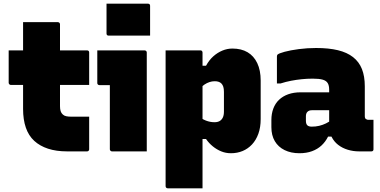

<svg xmlns="http://www.w3.org/2000/svg" viewBox="-20 -820 2060 1040"><path d="M27 -547H452Q457 -547 460 -544Q463 -541 463 -536Q463 -513 463 -480.5Q463 -448 463 -415.5Q463 -383 463 -360H38Q36 -360 34 -361Q32 -362 30.5 -363.5Q29 -365 28 -367Q27 -369 27 -371Q27 -394 27 -426.5Q27 -459 27 -491.5Q27 -524 27 -547ZM463 -188Q463 -144 463 -99.5Q463 -55 463 -11Q463 -7 460 -3.5Q457 0 452 0Q439 0 425 0Q411 0 397.5 0Q384 0 370 0Q356 0 343 0Q285 0 240.5 -14.5Q196 -29 165.5 -57Q135 -85 120 -128.5Q105 -172 105 -230Q105 -276 105 -321.5Q105 -367 105 -413Q105 -459 105 -504.5Q105 -550 105 -596Q105 -622 105 -648Q105 -674 105 -700Q152 -700 199.5 -700Q247 -700 294 -700Q297 -700 299.5 -698.5Q302 -697 303.5 -694.5Q305 -692 305 -689Q305 -633 305 -578Q305 -523 305 -467Q305 -411 305 -356Q305 -301 305 -245Q305 -229 308.5 -218Q312 -207 320 -200Q327 -193 338.5 -190.5Q350 -188 366 -188Q379 -188 392.5 -188Q406 -188 419 -188Q432 -188 445 -188Z M575 -11Q575 -40 575 -75Q575 -110 575 -147.5Q575 -185 575 -222.5Q575 -260 575 -294.5Q575 -329 575 -359H563Q558 -359 552.5 -359Q547 -359 541 -359Q535 -359 529.5 -359Q524 -359 518 -359Q514 -359 510.5 -362Q507 -365 507 -370Q507 -414 507 -458.5Q507 -503 507 -547Q531 -547 557.5 -547Q584 -547 611 -547Q638 -547 664.5 -547Q691 -547 716 -547Q741 -547 764 -547Q767 -547 769.5 -545.5Q772 -544 773.5 -541.5Q775 -539 775 -535Q775 -483 775 -426.5Q775 -370 775 -313.5Q775 -257 775 -201Q775 -145 775 -92Q775 -77 775 -61.5Q775 -46 775 -31Q775 -16 775 0Q727 0 680.5 0Q634 0 586 0Q582 0 578.5 -3.5Q575 -7 575 -11ZM557 -800Q578 -800 607.5 -800Q637 -800 669.5 -800Q702 -800 731.5 -800Q761 -800 782 -800Q787 -800 790 -797Q793 -794 793 -789V-627Q772 -627 742.5 -627Q713 -627 680.5 -627Q648 -627 618.5 -627Q589 -627 568 -627Q563 -627 560 -630Q557 -633 557 -638Z M877 -547Q902 -547 936.5 -547Q971 -547 1005.5 -547Q1040 -547 1066 -547Q1070 -547 1072 -545.5Q1074 -544 1075.5 -541.5Q1077 -539 1077 -535Q1077 -444 1077 -352Q1077 -260 1077 -168Q1077 -76 1077 16Q1077 108 1077 200Q1051 200 1016.5 200Q982 200 947.5 200Q913 200 888 200Q885 200 882.5 198.5Q880 197 878.5 194.5Q877 192 877 189Q877 110 877 28Q877 -54 877 -135.5Q877 -217 877 -295.5Q877 -374 877 -446Q877 -475 877 -500Q877 -525 877 -547ZM1239 -557Q1287 -557 1321 -537Q1355 -517 1373.5 -478Q1392 -439 1392 -384V-175Q1392 -130 1379.5 -95.5Q1367 -61 1345 -37.5Q1323 -14 1294 -2Q1265 10 1231 10Q1203 10 1178.5 0Q1154 -10 1133 -27Q1112 -44 1096 -67H1050V-195Q1072 -176 1095 -167Q1118 -158 1142 -158Q1159 -158 1170 -164.5Q1181 -171 1187 -183.5Q1193 -196 1193 -216V-322Q1193 -339 1189.5 -350Q1186 -361 1179 -368Q1173 -374 1164 -377Q1155 -380 1143 -380Q1129 -380 1115 -375.5Q1101 -371 1087.5 -362Q1074 -353 1062 -339V-464H1096Q1113 -495 1135.5 -515Q1158 -535 1184.5 -546Q1211 -557 1239 -557Z M1956 -352Q1956 -332 1956 -312Q1956 -292 1956 -271.5Q1956 -251 1956 -230.5Q1956 -210 1956 -190Q1956 -184 1958.5 -179Q1961 -174 1967 -173Q1968 -172 1970 -171.5Q1972 -171 1975 -171Q1976 -171 1977 -171Q1978 -171 1980 -171H2003Q2003 -131 2003 -91Q2003 -51 2003 -11Q2003 -6 2000 -3Q1997 0 1992 0Q1987 0 1964.5 0Q1942 0 1925 0Q1893 0 1863.5 -9Q1834 -18 1811.5 -35.5Q1789 -53 1776 -79Q1763 -105 1763 -140Q1763 -173 1763 -206Q1763 -239 1763 -272Q1763 -283 1763 -293Q1763 -303 1763 -313.5Q1763 -324 1763 -334Q1763 -357 1755 -370Q1747 -383 1728 -388.5Q1709 -394 1674 -394Q1644 -394 1614.5 -391Q1585 -388 1556.5 -382.5Q1528 -377 1500 -368H1480Q1480 -405 1480 -441.5Q1480 -478 1480 -514Q1480 -518 1481 -520.5Q1482 -523 1483 -524Q1490 -531 1521.5 -539.5Q1553 -548 1598.5 -554Q1644 -560 1692 -560Q1761 -560 1810.5 -548Q1860 -536 1892.5 -510.5Q1925 -485 1940.5 -446Q1956 -407 1956 -352ZM1637 -166Q1637 -149 1644.5 -141.5Q1652 -134 1669 -134Q1690 -134 1709 -138.5Q1728 -143 1745.5 -151.5Q1763 -160 1780 -173L1789 -80H1757Q1743 -52 1721.5 -32Q1700 -12 1670 -1Q1640 10 1602 10Q1556 10 1521.5 -7Q1487 -24 1468.5 -55.5Q1450 -87 1450 -131V-170Q1450 -204 1460.5 -232Q1471 -260 1491.5 -279.5Q1512 -299 1541.5 -309.5Q1571 -320 1609 -320Q1647 -320 1682.5 -320Q1718 -320 1747.5 -320Q1777 -320 1800 -320Q1808 -320 1812 -310Q1816 -300 1817.5 -279Q1819 -258 1819 -223Q1794 -223 1769.5 -223Q1745 -223 1720 -223Q1695 -223 1671 -223Q1662 -223 1656 -221Q1650 -219 1645 -214Q1641 -210 1639 -204Q1637 -198 1637 -190Z"/></svg>

Font: Recursive Black
Style: Regular
Weight: 900
Version: Version 1.085